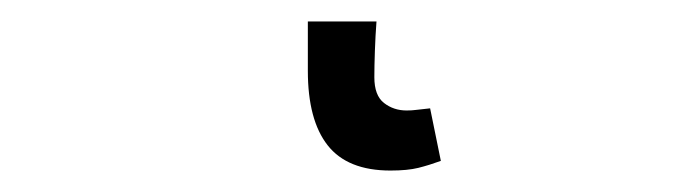

<svg xmlns="http://www.w3.org/2000/svg" viewBox="-20 42 640 179"><path d="M344 201Q304 201 285.5 177.5Q267 154 267 108V62H331Q330 75 329.5 89.5Q329 104 329 114Q329 131 338 138Q347 145 359 145Q364 145 367.5 144.5Q371 144 381 143L391 192Q380 196 370 198.5Q360 201 344 201Z"/></svg>

Font: Source Code Variable
Style: Regular
Weight: 400
Monospace: yes
Designer: Paul D. Hunt, Teo Tuominen
Foundry: Adobe Systems Incorporated
Version: Version 1.010;hotconv 1.0.106;makeotfexe 2.5.65593